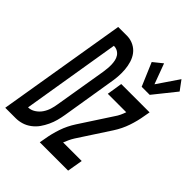

<svg xmlns="http://www.w3.org/2000/svg" viewBox="-260 -904 1030 1030"><g transform="rotate(45 255.0 -388.5)"><path d="M-45 0 77 -735H83H147Q173 -734 195.5 -722.5Q218 -711 232.5 -692Q247 -673 254.5 -648.5Q262 -624 264 -598Q266 -572 264 -546Q262 -520 257 -493L209 -199Q205 -175 199 -152.5Q193 -130 182.5 -107.5Q172 -85 158 -65Q144 -45 123.5 -29.5Q103 -14 80 -7Q57 0 34 0ZM40 -88Q61 -88 80.5 -100.5Q100 -113 112.5 -131.5Q125 -150 131.5 -171Q138 -192 141 -213L190 -508Q192 -523 193.5 -537.5Q195 -552 194.5 -567Q194 -582 191 -596Q188 -610 180.5 -621.5Q173 -633 160.5 -640Q148 -647 133 -647H132ZM393 -597 337 -729 389 -771 432 -655 515 -777 555 -723 454 -597ZM217 0 223 -33Q230 -77 245 -121Q260 -165 286 -205L402 -383Q412 -397 419 -412Q426 -427 431 -442H291L305 -530H520L514 -497Q507 -453 492 -409Q477 -365 451 -325L335 -147Q326 -133 319 -118Q312 -103 306 -88H447L432 0Z"/></g></svg>

Font: Iosevka Curly Semibold Oblique
Style: Regular
Weight: 600
Italic angle: -9°
Monospace: yes
Designer: Belleve Invis
Foundry: Belleve Invis
Version: Version 11.1.0; ttfautohint (v1.8.3)